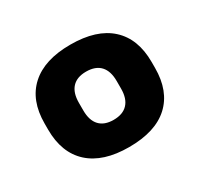

<svg xmlns="http://www.w3.org/2000/svg" viewBox="-84 -751 567 544"><g transform="rotate(-30 199.0 -479.5)"><path d="M198.7 -312.1Q114.1 -312.1 69.1 -353Q24.1 -394 24.1 -470V-489.5Q24.1 -565.6 69.1 -606.3Q114.1 -647 198.7 -647Q284.4 -647 329.1 -606.1Q373.9 -565.2 373.9 -489.5V-470Q373.9 -394 329.3 -353Q284.7 -312.1 198.7 -312.1ZM199 -400.9Q229.7 -400.9 245.4 -417.9Q261.2 -434.8 261.2 -467.2V-492.1Q261.2 -524.7 245.5 -541.6Q229.8 -558.5 199 -558.5Q169 -558.5 153.3 -541.6Q137.6 -524.7 137.6 -492.1V-467.2Q137.6 -434.5 153.3 -417.7Q169 -400.9 199 -400.9Z"/></g></svg>

Font: Anek Gurmukhi Medium SemiExpanded
Style: Regular
Weight: 500
Width: 6
Version: Version 1.003